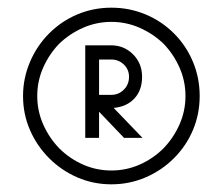

<svg xmlns="http://www.w3.org/2000/svg" viewBox="-20 -689 580 500"><path d="M108 -277Q76 -309 58 -350.5Q40 -392 40 -439Q40 -485 58 -527.5Q76 -570 108 -602Q140 -634 181.5 -651.5Q223 -669 270 -669Q317 -669 359 -651.5Q401 -634 433 -602Q465 -570 482.5 -528Q500 -486 500 -439Q500 -392 482.5 -350.5Q465 -309 433 -277Q401 -245 359 -227Q317 -209 270 -209Q223 -209 181.5 -227Q140 -245 108 -277ZM134 -575Q108 -548 92.5 -513Q77 -478 77 -439Q77 -400 92.5 -365Q108 -330 134 -303Q161 -276 196 -260.5Q231 -245 270 -245Q309 -245 344 -260.5Q379 -276 406 -303Q432 -330 447.5 -365Q463 -400 463 -439Q463 -478 447.5 -513Q432 -548 406 -575Q379 -601 344 -616.5Q309 -632 270 -632Q231 -632 196 -616.5Q161 -601 134 -575ZM303 -330 238 -398V-330H202V-571H269Q303 -571 326.5 -547.5Q350 -524 350 -489Q350 -454 330 -432.5Q310 -411 276 -408L351 -330ZM238 -534V-442H270Q289 -442 302.5 -455.5Q316 -469 316 -489Q316 -508 302.5 -521Q289 -534 270 -534Z"/></svg>

Font: Sulphur Point Light
Style: Regular
Weight: 300
Designer: Noponies / Dale Sattler
Foundry: Noponies
Version: Version 1.000; ttfautohint (v1.8)